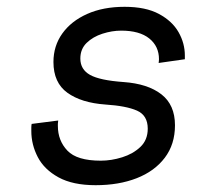

<svg xmlns="http://www.w3.org/2000/svg" viewBox="-20 -530 652 564"><path d="M261 14Q194 14 152 -9Q110 -32 91 -68.5Q72 -105 72 -145Q72 -150 72 -155.5Q72 -161 73 -166L151 -176Q150 -169 150 -166.5Q150 -164 150 -160Q150 -117 178 -87.5Q206 -58 276 -58Q307 -58 339 -68Q371 -78 392.5 -98.5Q414 -119 414 -152Q414 -191 382.5 -205Q351 -219 289 -223Q219 -228 178 -257.5Q137 -287 137 -348Q137 -395 163 -431.5Q189 -468 236 -489Q283 -510 346 -510Q408 -510 447 -489Q486 -468 504.5 -435.5Q523 -403 523 -367V-356L446 -345Q446 -345 446.5 -349Q447 -353 447 -356Q447 -394 418.5 -417Q390 -440 336 -440Q309 -440 281 -431Q253 -422 234.5 -404Q216 -386 216 -358Q216 -326 244.5 -310Q273 -294 343 -289Q414 -284 454 -253Q494 -222 494 -162Q494 -106 464 -66.5Q434 -27 381.5 -6.5Q329 14 261 14Z"/></svg>

Font: Space Mono
Style: Italic
Weight: 400
Italic angle: -12°
Monospace: yes
Designer: Colophon Foundry + Benjamin Critton
Foundry: Colophon Foundry & Benjamin Critton
Version: Version 1.003; ttfautohint (v1.8.4.7-5d5b)